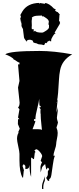

<svg xmlns="http://www.w3.org/2000/svg" viewBox="-20 -1068 535 1305"><path d="M124 -907.7 117.7 -943.4Q122.1 -947.8 122.1 -959.5V-962.4H116.2Q119.1 -965.8 124.3 -976.6Q129.4 -987.3 132.3 -990.7Q166 -1045.9 246.6 -1048.3L244.1 -1041.5L252 -1047.4L282.7 -1042.5H287.1L285.2 -1047.4Q312 -1047.4 348.1 -1008.3L349.1 -1009.3L358.9 -1003.4Q358.9 -998 353.5 -998Q355 -994.6 361.8 -990.2Q368.7 -985.8 372.1 -985.8L387.7 -968.3H384.3Q384.3 -966.3 381.3 -924.8L388.7 -918.9L385.3 -909.7H388.7Q351.6 -846.2 350.6 -845.2H353.5Q354.5 -845.2 358.4 -841.3Q350.6 -841.3 339.1 -821.8Q327.6 -802.2 327.6 -797.1Q327.6 -792 328.1 -787.6H322.3Q315.9 -787.6 314.9 -793.9Q311.5 -786.6 303.2 -786.6V-781.2H299.8Q298.3 -774.4 293.9 -774.4Q289.6 -774.4 285.2 -777.8V-768.1L276.9 -761.2Q264.6 -766.1 252.4 -766.1Q240.2 -766.1 234.4 -770.3Q228.5 -774.4 227.1 -774.4L226.1 -772.9Q220.2 -775.9 214.6 -776.6Q209 -777.3 207 -780Q205.1 -782.7 201.2 -793Q198.2 -793.5 195.3 -794.9Q189.5 -797.9 182.6 -797.9Q161.6 -797.9 159.2 -783.7Q157.7 -791 149.9 -800Q142.1 -809.1 142.1 -821.8L136.7 -863.8V-869.6Q126 -886.7 126 -895.3Q126 -903.8 126.5 -904.8L123 -928.2ZM195.3 -923.3 196.3 -895Q196.3 -886.2 195.3 -882.3L196.3 -869.6H209V-852.5L217.8 -858.9Q225.6 -846.2 265.6 -846.2Q274.4 -846.2 293.7 -859.6Q313 -873 313 -882.3V-899.9H306.2Q307.1 -899.9 309.1 -901.4Q311 -902.8 311 -903.8L309.6 -905.8Q312 -918 312 -921.4Q312 -924.8 309.8 -928.7Q307.6 -932.6 304.9 -935.8Q302.2 -939 297.1 -942.6Q292 -946.3 289.1 -948.2Q277.3 -956.1 274.4 -957.5L265.6 -956.5V-962.4Q221.7 -962.4 209 -956.5Q196.3 -950.7 196.3 -946.3Q196.3 -941.9 198.7 -940.9Q195.3 -936.5 195.3 -923.3ZM294.9 138.7Q305.2 127 305.2 115.7V96.7L314.5 81.1L305.2 70.8L294.9 85.4L286.6 46.9Q269 63 266.8 67.4Q264.6 71.8 262.7 81.5Q260.7 91.3 256.3 104L254.9 70.8Q254.9 54.7 265.6 35.6L256.3 24.9L266.6 -6.3Q266.6 -17.1 251.2 -35.4Q235.8 -53.7 225.1 -53.7L210.9 -43.5H217.8L220.7 -31.7H216.8L210.9 13.7Q205.1 13.7 201.7 8.5Q198.2 3.4 191.4 3.4V133.8Q180.7 106.9 180.7 53.2Q179.2 68.8 172.9 75Q166.5 81.1 152.3 81.1V59.6L141.6 47.4L132.8 59.6L143.6 90.8L141.6 91.8L136.7 139.6L132.8 138.7Q112.3 101.6 112.3 21V-22.5Q112.3 -37.1 104 -73.7Q95.7 -110.4 95.7 -124.5Q95.7 -138.7 99.6 -151.9Q103.5 -165 110.4 -167H102.5L114.3 -193.4L101.6 -224.6L102.5 -257.8H112.3L102.5 -269L112.3 -325.7L102.5 -336.9Q113.3 -347.7 113.3 -371.1L102.5 -473.1L112.3 -517.6L102.5 -630.4H112.3V-642.6Q105.5 -642.6 91.6 -653.1Q77.6 -663.6 69.3 -665H74.2Q57.6 -683.6 15.6 -698.7Q45.9 -721.7 248.5 -721.7Q346.7 -721.7 470.7 -698.7Q401.9 -659.7 388.7 -591.8Q382.3 -559.1 380.9 -528.3Q375.5 -417 367.7 -383.3L372.1 -392.1Q371.6 -381.8 367.7 -350.6Q363.8 -319.3 363.8 -302.7Q363.8 -303.7 367.9 -319.6Q372.1 -335.4 372.1 -343.8V-312.5Q372.1 -312.5 366.7 -268.1Q366.7 -255.9 372.1 -235.8V-264.2L374 -235.8Q374 -231.4 363.8 -200.7Q372.1 -182.1 372.1 -164.8Q372.1 -147.5 366.9 -123.5Q361.8 -99.6 361.8 -88.4Q361.8 -77.1 352.5 -49.8Q343.3 -22.5 343.3 -9.3H353Q344.2 11.2 339.1 52.2Q334 93.3 329.3 120.8Q324.7 148.4 314.5 148.4V160.6L306.2 161.6L294.9 143.6ZM256.3 -348.6 252.4 -347.7Q246.6 -347.7 246.6 -379.4V-397Q244.6 -375.5 232.7 -329.6Q220.7 -283.7 220.7 -257.8L210.9 -258.3V-246.6H220.7Q220.7 -239.7 211.7 -217.3Q202.6 -194.8 201.2 -189.9H237.8Q261.2 -189.9 265.1 -184.1Q264.2 -195.8 261.7 -217.8Q256.3 -266.1 256.3 -291.5H257.8Q254.9 -292.5 254.9 -306.9Q254.9 -321.3 256.3 -325.7L246.6 -336.9L256.3 -339.8ZM284.7 160.6Q271.5 188 274.9 216.3H265.6V194.8Q265.6 183.6 274.4 160.9Q283.2 138.2 284.7 129.4ZM363.8 -376V-371.1H368.2Q366.2 -371.1 363.8 -376ZM256.3 -6.3V-9.3H257.8Q256.3 -9.3 256.3 -6.3Z"/></svg>

Font: Butcherman
Style: Regular
Weight: 400
Version: Version 001.004